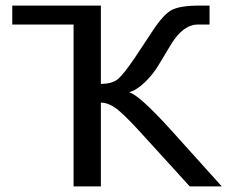

<svg xmlns="http://www.w3.org/2000/svg" viewBox="-20 -669 816 689"><path d="M342 0H244V-581H24V-649H342V-368Q383 -368 404 -386Q425 -404 464 -462L525 -554Q565 -616 595 -632.5Q625 -649 697 -649H732V-581H691Q637 -581 594 -510L550 -437Q530 -403 500 -374Q470 -345 443 -338Q479 -329 594 -202L776 0H661L477 -202Q418 -266 391.5 -283.5Q365 -301 342 -301Z"/></svg>

Font: Play
Style: Regular
Weight: 400
Designer: Jonas Hecksher
Foundry: Jonas Hecksher, Playtypeª, e-types AS
Version: Version 1.002